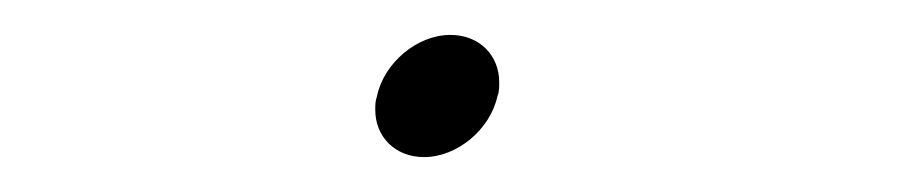

<svg xmlns="http://www.w3.org/2000/svg" viewBox="-20 -308 518 110"><path d="M196 -253C195 -250 195 -248 195 -245C195 -230 206 -218 223 -218C242 -218 261 -234 265 -253C266 -255 266 -258 266 -261C266 -276 255 -288 238 -288C219 -288 200 -272 196 -253Z"/></svg>

Font: Libertinus Serif
Style: Italic
Weight: 400
Italic angle: -12°
Designer: Philipp H. Poll, Khaled Hosny
Foundry: Caleb Maclennan
Version: Version 7.050;RELEASE